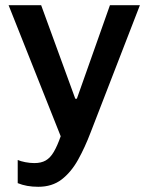

<svg xmlns="http://www.w3.org/2000/svg" viewBox="-20 -531 570 737"><path d="M127 186Q104 186 84.5 182.5Q65 179 48 172V83Q59 88 77 91.5Q95 95 112 95Q138 95 155.5 85Q173 75 186.5 52Q200 29 213 -8L13 -511H138L269 -152H275L402 -511H517L328 -23Q306 35 279.5 82.5Q253 130 216.5 158Q180 186 127 186Z"/></svg>

Font: Chivo Medium
Style: Regular
Weight: 500
Designer: Hector Gatti
Foundry: Omnibus-Type
Version: Version 2.002